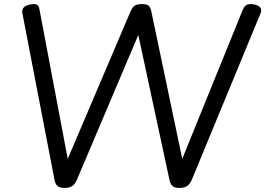

<svg xmlns="http://www.w3.org/2000/svg" viewBox="-20 -910 1304 944"><path d="M297 14Q275 14 263 4.5Q251 -5 247 -31L90 -845Q87 -862 96 -872.5Q105 -883 128 -888Q149 -892 160 -887.5Q171 -883 174 -864L313 -129L621 -852Q631 -875 642.5 -882.5Q654 -890 678 -890Q701 -890 710.5 -882Q720 -874 724 -854L876 -129L1174 -863Q1183 -883 1196 -887.5Q1209 -892 1230 -888Q1254 -883 1261 -871Q1268 -859 1260 -842L923 -26Q913 -4 899.5 5Q886 14 862 14Q839 14 828 4.5Q817 -5 812 -31L660 -738L358 -26Q348 -4 334.5 5Q321 14 297 14Z"/></svg>

Font: Playwrite GB S
Style: Italic
Weight: 400
Italic angle: -7°
Designer: Veronika Burian, José Scaglione
Foundry: TypeTogether
Version: Version 1.000